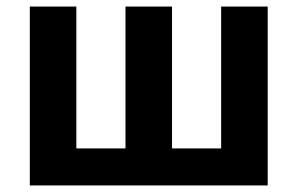

<svg xmlns="http://www.w3.org/2000/svg" viewBox="-20 -566 908 586"><path d="M71 0V-546H213V-113H363V-546H505V-113H655V-546H797V0Z"/></svg>

Font: Noto Sans SemiCondensed
Style: Bold
Weight: 700
Width: 4
Designer: Monotype Design Team
Foundry: Monotype Imaging Inc.
Version: Version 2.013; ttfautohint (v1.8.4.7-5d5b)